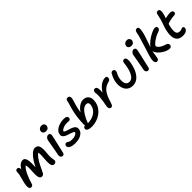

<svg xmlns="http://www.w3.org/2000/svg" viewBox="381 -2322 3898 3898"><g transform="rotate(-45 2329.5 -373.5)"><path d="M90 9Q64 9 52.5 -10.5Q41 -30 40.5 -63Q40 -96 48 -134Q57 -185 73 -237.5Q89 -290 99 -341Q105 -369 105 -389.5Q105 -410 108 -429Q111 -445 123 -454.5Q135 -464 153 -464Q176 -464 188.5 -449Q201 -434 204 -409Q205 -402 205 -394Q218 -416 232 -434Q260 -470 290.5 -488.5Q321 -507 354 -507Q390 -507 409.5 -480.5Q429 -454 435.5 -406.5Q442 -359 440 -293Q438 -246 438 -216Q471 -285 507 -341Q558 -419 609 -463Q660 -507 704 -507Q776 -507 797.5 -446.5Q819 -386 805 -262Q798 -196 799 -158.5Q800 -121 804 -100Q808 -79 811 -65Q814 -51 810 -33Q807 -14 790.5 -2.5Q774 9 749 9Q722 9 706 -11Q690 -31 685.5 -76Q681 -121 687 -194Q692 -253 693.5 -289.5Q695 -326 693.5 -348Q692 -370 687 -384Q686 -387 684 -390Q646 -358 614 -315Q574 -261 539 -191Q504 -121 465 -39Q455 -15 438 -3Q421 9 399 9Q369 9 352.5 -13Q336 -35 331.5 -77.5Q327 -120 331 -180Q335 -245 335.5 -289Q336 -333 330 -363Q327 -375 322 -385Q295 -362 272 -329Q244 -288 221 -239Q198 -190 180 -138.5Q162 -87 147 -37Q140 -12 126.5 -1.5Q113 9 90 9Z M994 11Q974 11 960 -0.5Q946 -12 940.5 -31Q935 -50 940 -71Q954 -145 963.5 -196.5Q973 -248 979.5 -286Q986 -324 992 -357.5Q998 -391 1005 -428Q1009 -449 1021.5 -466.5Q1034 -484 1051 -494Q1068 -504 1086 -504Q1110 -504 1124.5 -486Q1139 -468 1133 -433Q1128 -412 1119.5 -372.5Q1111 -333 1100 -284.5Q1089 -236 1077.5 -187.5Q1066 -139 1057 -98.5Q1048 -58 1043 -35Q1039 -14 1026.5 -1.5Q1014 11 994 11ZM1110 -583Q1068 -583 1046 -607.5Q1024 -632 1031 -667Q1037 -697 1062 -715Q1087 -733 1119 -733Q1148 -733 1166.5 -720Q1185 -707 1191.5 -687Q1198 -667 1194 -647Q1190 -624 1169.5 -603.5Q1149 -583 1110 -583Z M1359 10Q1285 10 1245.5 -6Q1206 -22 1192 -45Q1178 -68 1182 -91Q1186 -108 1198.5 -119Q1211 -130 1230 -130Q1244 -130 1253.5 -124Q1263 -118 1274.5 -110.5Q1286 -103 1307.5 -97Q1329 -91 1366 -91Q1418 -91 1454.5 -105.5Q1491 -120 1510 -151Q1506 -168 1483.5 -179.5Q1461 -191 1429.5 -200.5Q1398 -210 1365 -221Q1332 -232 1304.5 -248Q1277 -264 1263 -289Q1249 -314 1257 -352Q1265 -391 1293.5 -420.5Q1322 -450 1363 -470Q1404 -490 1451.5 -499.5Q1499 -509 1544 -508Q1595 -507 1614.5 -486.5Q1634 -466 1629 -439Q1625 -422 1613 -411.5Q1601 -401 1582 -401Q1574 -401 1566.5 -402Q1559 -403 1549.5 -404Q1540 -405 1526 -405Q1471 -405 1426.5 -388.5Q1382 -372 1353 -338Q1356 -321 1377.5 -310Q1399 -299 1431 -289.5Q1463 -280 1496.5 -269.5Q1530 -259 1558 -242.5Q1586 -226 1601 -200Q1616 -174 1608 -135Q1598 -86 1562 -53.5Q1526 -21 1473 -5.5Q1420 10 1359 10Z M1834 10Q1808 10 1782 6Q1756 2 1735.5 -7Q1715 -16 1704.5 -30.5Q1694 -45 1698 -67Q1703 -88 1718 -99Q1731 -108 1749 -109Q1745 -123 1745 -142Q1746 -195 1750 -249Q1754 -303 1760.5 -349.5Q1767 -396 1774 -428Q1784 -483 1794.5 -523Q1805 -563 1814.5 -594Q1824 -625 1832 -651.5Q1840 -678 1845 -707Q1848 -728 1860.5 -744Q1873 -760 1896 -760Q1927 -760 1942.5 -738.5Q1958 -717 1950 -673Q1945 -648 1937.5 -623.5Q1930 -599 1921 -571Q1912 -543 1902.5 -507.5Q1893 -472 1884 -425Q1877 -392 1872 -359Q1889 -386 1908 -408Q1951 -457 1998 -482Q2045 -507 2087 -507Q2141 -507 2179 -482.5Q2217 -458 2232 -409Q2247 -360 2232 -285Q2218 -215 2179 -160.5Q2140 -106 2084.5 -68Q2029 -30 1964 -10Q1899 10 1834 10ZM1821 -98Q1826 -98 1830 -98Q1877 -98 1925 -111Q1973 -124 2014 -149Q2055 -174 2084.5 -212.5Q2114 -251 2124 -302Q2129 -328 2127 -349.5Q2125 -371 2112 -384Q2099 -397 2070 -397Q2022 -397 1978.5 -360.5Q1935 -324 1897 -259Q1859 -194 1827 -110Q1824 -104 1821 -98Z M2381 12Q2364 12 2352 0.5Q2340 -11 2334.5 -31Q2329 -51 2334 -74Q2347 -141 2356.5 -201Q2366 -261 2369.5 -311Q2373 -361 2369 -395Q2365 -419 2365 -431.5Q2365 -444 2368 -458Q2372 -476 2385.5 -487Q2399 -498 2418 -498Q2440 -498 2454 -483Q2468 -468 2473 -432Q2478 -396 2472 -332Q2472 -329 2472 -327Q2473 -329 2474 -331Q2512 -393 2554.5 -431.5Q2597 -470 2640 -488.5Q2683 -507 2719 -507Q2754 -507 2763 -488.5Q2772 -470 2766 -444Q2764 -429 2751 -415.5Q2738 -402 2712 -396Q2654 -383 2612.5 -354.5Q2571 -326 2541.5 -284.5Q2512 -243 2490.5 -190.5Q2469 -138 2451 -77Q2440 -42 2430.5 -22.5Q2421 -3 2409.5 4.5Q2398 12 2381 12Z M3013 10Q2949 10 2905 -16.5Q2861 -43 2837 -88Q2813 -133 2807.5 -188Q2802 -243 2813 -301Q2822 -347 2838 -387.5Q2854 -428 2879 -471Q2886 -484 2897.5 -491.5Q2909 -499 2926 -499Q2954 -499 2967 -481Q2980 -463 2974 -435Q2971 -417 2961 -399Q2951 -381 2940 -356.5Q2929 -332 2920 -291Q2909 -235 2915.5 -190.5Q2922 -146 2947.5 -120.5Q2973 -95 3016 -95Q3055 -95 3089 -122.5Q3123 -150 3149.5 -206Q3176 -262 3192 -345Q3197 -372 3199 -389.5Q3201 -407 3202.5 -421.5Q3204 -436 3208 -452Q3213 -475 3224 -487.5Q3235 -500 3259 -500Q3281 -500 3294.5 -483.5Q3308 -467 3310.5 -430.5Q3313 -394 3301 -335Q3278 -218 3235 -141.5Q3192 -65 3135.5 -27.5Q3079 10 3013 10Z M3444 11Q3424 11 3410 -0.5Q3396 -12 3390.5 -31Q3385 -50 3390 -71Q3404 -145 3413.5 -196.5Q3423 -248 3429.5 -286Q3436 -324 3442 -357.5Q3448 -391 3455 -428Q3459 -449 3471.5 -466.5Q3484 -484 3501 -494Q3518 -504 3536 -504Q3560 -504 3574.5 -486Q3589 -468 3583 -433Q3578 -412 3569.5 -372.5Q3561 -333 3550 -284.5Q3539 -236 3527.5 -187.5Q3516 -139 3507 -98.5Q3498 -58 3493 -35Q3489 -14 3476.5 -1.5Q3464 11 3444 11ZM3560 -583Q3518 -583 3496 -607.5Q3474 -632 3481 -667Q3487 -697 3512 -715Q3537 -733 3569 -733Q3598 -733 3616.5 -720Q3635 -707 3641.5 -687Q3648 -667 3644 -647Q3640 -624 3619.5 -603.5Q3599 -583 3560 -583Z M4070 7Q4036 7 3995.5 -8Q3955 -23 3915.5 -48.5Q3876 -74 3844.5 -106Q3813 -138 3797 -172Q3788 -191 3786 -209Q3780 -186 3775 -161Q3768 -123 3765.5 -96.5Q3763 -70 3756 -40Q3752 -16 3738 -3Q3724 10 3705 10Q3687 10 3672.5 -1Q3658 -12 3653 -41.5Q3648 -71 3658 -125Q3667 -165 3687.5 -231Q3708 -297 3734 -377.5Q3760 -458 3784 -542Q3798 -585 3805 -612Q3812 -639 3815.5 -656Q3819 -673 3821 -686.5Q3823 -700 3828 -715Q3835 -737 3848.5 -748Q3862 -759 3884 -759Q3909 -759 3920 -740Q3931 -721 3926 -674.5Q3921 -628 3897 -545Q3878 -486 3862.5 -440Q3847 -394 3834 -358Q3821 -321 3810 -289Q3816 -299 3825 -309Q3855 -347 3899 -382.5Q3943 -418 3991.5 -446.5Q4040 -475 4082.5 -491.5Q4125 -508 4152 -508Q4179 -508 4192.5 -493.5Q4206 -479 4200 -452Q4196 -431 4180.5 -418Q4165 -405 4131 -394Q4089 -381 4049.5 -359.5Q4010 -338 3978 -314.5Q3946 -291 3926 -270Q3906 -249 3903 -235Q3901 -221 3916 -199Q3931 -177 3967.5 -153.5Q4004 -130 4066 -111Q4107 -99 4118.5 -79Q4130 -59 4126 -37Q4122 -17 4107.5 -5Q4093 7 4070 7Z M4448 13Q4367 13 4323.5 -24.5Q4280 -62 4270 -129.5Q4260 -197 4278 -286Q4288 -339 4302 -380.5Q4316 -422 4330 -460Q4344 -498 4355 -538Q4369 -585 4373.5 -614.5Q4378 -644 4385 -669Q4390 -687 4402 -698.5Q4414 -710 4439 -710Q4476 -710 4484.5 -673Q4493 -636 4471 -557Q4460 -521 4449 -491Q4448 -487 4447 -485Q4475 -493 4507 -499Q4554 -507 4592 -507Q4625 -507 4644 -488.5Q4663 -470 4658 -445Q4655 -429 4644 -420Q4633 -411 4613 -409Q4567 -406 4531.5 -400Q4496 -394 4464 -385Q4436 -377 4407 -366Q4397 -333 4389 -291Q4374 -218 4378.5 -175.5Q4383 -133 4404.5 -114.5Q4426 -96 4463 -96Q4488 -96 4502 -101Q4516 -106 4527.5 -111Q4539 -116 4552 -116Q4571 -116 4579 -101Q4587 -86 4583 -67Q4576 -31 4541 -9Q4506 13 4448 13Z"/></g></svg>

Font: Shantell Sans Light Medium
Style: Italic
Weight: 500
Italic angle: -11°
Version: Version 1.011;[c5ecc13dd]